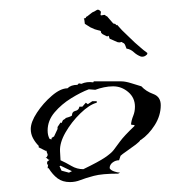

<svg xmlns="http://www.w3.org/2000/svg" viewBox="-20 -390 344 387"><path d="M121 -23Q106 -23 96 -30.5Q86 -38 78 -51H76L77 -59L75 -58V-64L80 -68H78L72 -73H74L76 -77V-79L74 -84V-86H72L58 -93V-96Q51 -103 46.5 -111.5Q42 -120 42 -130Q42 -144 54.5 -163Q67 -182 84.5 -197Q102 -212 116 -212Q123 -219 136 -219L139 -222L144 -221Q155 -226 168 -224L169 -226H225Q233 -226 245.5 -222Q258 -218 265 -216Q274 -206 289 -200.5Q304 -195 304 -178Q304 -157 292 -138Q280 -119 264 -108H263Q262 -105 253.5 -98.5Q245 -92 235.5 -85.5Q226 -79 223 -76L220 -67Q213 -67 207 -62.5Q201 -58 201 -51Q203 -47 210 -44.5Q217 -42 222 -42L218 -40Q186 -40 169 -35.5Q152 -31 142 -27Q132 -23 121 -23ZM148 -49Q179 -64 191.5 -72.5Q204 -81 209 -87.5Q214 -94 222 -105Q230 -116 251 -136V-138Q247 -138 244 -139Q245 -148 248.5 -156.5Q252 -165 252 -175Q252 -193 238.5 -204.5Q225 -216 208 -216Q199 -216 189.5 -214Q180 -212 172 -209L159 -210Q143 -204 123.5 -192Q104 -180 90 -163.5Q76 -147 76 -127Q76 -117 80 -110L84 -109V-112L89 -115L96 -130V-134L102 -143L104 -142L107 -148L112 -151V-152Q115 -153 118.5 -154Q122 -155 125 -157Q125 -165 132 -166.5Q139 -168 140 -175H146L153 -183L157 -180L166 -186H175V-183Q160 -179 142 -161.5Q124 -144 112 -123Q100 -102 101 -85L102 -67Q113 -62 124 -55.5Q135 -49 148 -49ZM119 -42 125 -45 102 -56 100 -55 104 -46ZM264 -276Q256 -279 249.5 -285Q243 -291 235 -292Q234 -294 232.5 -298.5Q231 -303 227 -304Q226 -306 223.5 -305Q221 -304 217 -305L201 -312L199 -318Q196 -316 195 -317L187 -321Q183 -324 183.5 -326Q184 -328 178 -329L171 -331L162 -335L151 -342L150 -350L149 -353H151L153 -354Q153 -356 154.5 -356.5Q156 -357 157 -358L166 -365Q171 -367 174.5 -369.5Q178 -372 182 -368Q184 -367 183 -363Q182 -359 184 -359L190 -360Q193 -360 193 -358L194 -357L195 -358L208 -343Q209 -342 212 -342L215 -339L216 -340L226 -329Q231 -324 240.5 -315Q250 -306 252 -304Q258 -299 263.5 -294Q269 -289 276 -284Q277 -284 277 -282Q277 -280 273 -277.5Q269 -275 264 -276Z"/></svg>

Font: Kolker Brush
Style: Regular
Weight: 400
Designer: Robert E. Leuschke
Foundry: Robert E. Leuschke
Version: Version 1.010; ttfautohint (v1.8.3)